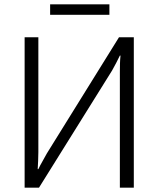

<svg xmlns="http://www.w3.org/2000/svg" viewBox="-20 -861 726 881"><path d="M594 -690V0H530V-531Q530 -550 530.5 -569Q531 -588 533 -606H530Q522 -589 512.5 -571Q503 -553 494 -537L159 0H93V-690H156V-163Q156 -143 155 -123.5Q154 -104 153 -85H156Q164 -102 175 -121Q186 -140 195 -157L526 -690ZM482 -841V-793H210V-841Z"/></svg>

Font: Exo 2 Light
Style: Regular
Weight: 300
Designer: Natanael Gama
Foundry: Natanael Gama
Version: Version 2.010